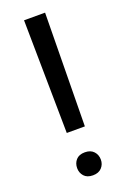

<svg xmlns="http://www.w3.org/2000/svg" viewBox="-140 -759 539 813"><g transform="rotate(-20 129.0 -352.5)"><path d="M176.3 -710.9 169.9 -200.7H88.4L81.5 -710.9ZM78.6 -45.4Q78.6 -67.4 92 -82.5Q105.5 -97.7 131.8 -97.7Q157.7 -97.7 171.6 -82.5Q185.5 -67.4 185.5 -45.4Q185.5 -24.4 171.6 -9.3Q157.7 5.9 131.8 5.9Q105.5 5.9 92 -9.3Q78.6 -24.4 78.6 -45.4Z"/></g></svg>

Font: Roboto21382017
Style: Regular
Weight: 400
Designer: Christian Robertson
Foundry: Google
Version: Version 2.138; 2017